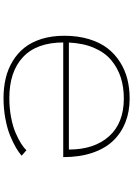

<svg xmlns="http://www.w3.org/2000/svg" viewBox="147 -892 756 1090"><g transform="rotate(-90 525.0 -347.0)"><path d="M867 -360Q867 -283 848 -220.2Q829 -157.5 796.2 -115Q763.5 -72.5 718 -43.8Q672.5 -15 620.8 -2Q569 11 511 11Q437 11 376.5 -12.5Q316 -36 271.5 -82Q227 -128 202.5 -200.5Q178 -273 178 -366H829Q828.5 -517 745.8 -594.5Q663 -672 513 -672Q455.5 -672 403.5 -662Q351.5 -652 315.2 -636.2Q279 -620.5 255 -605.2Q231 -590 217 -575L186 -602Q203 -617.5 231 -634Q259 -650.5 299.5 -667.2Q340 -684 396.2 -694.5Q452.5 -705 513 -705Q573.5 -705 626 -692.5Q678.5 -680 723 -653Q767.5 -626 799.2 -586.2Q831 -546.5 849 -488.8Q867 -431 867 -360ZM511 -22Q575.5 -22 629.5 -39.2Q683.5 -56.5 727.2 -92.5Q771 -128.5 797.8 -190Q824.5 -251.5 828.5 -334H221Q221 -190 296.2 -106Q371.5 -22 511 -22Z"/></g></svg>

Font: League Mono Extended Thin
Style: Regular
Weight: 100
Width: 9
Designer: Tyler Finck
Foundry: The League of Moveable Type / Tyler Finck
Version: Version 2.210